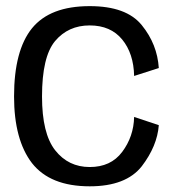

<svg xmlns="http://www.w3.org/2000/svg" viewBox="-20 -618 606 642"><path d="M280 5C361 5 419 -17.5 454 -62C488.5 -107 507.5 -153 511 -199.5L428.5 -227C427.5 -183 414 -144 388.5 -110C363 -76 327 -59.5 280 -59.5C232.5 -59.5 194 -78 164.5 -115.5C135 -153 120.5 -213 120.5 -295.5C120.5 -384 135 -445.5 164 -480.5C193.5 -515.5 232 -533 280 -533C327 -533 363 -517 388.5 -486C414 -455 427.5 -414 428.5 -364L511 -390.5C507.5 -443.5 489 -491 454 -534C419.5 -576.5 361.5 -597.5 280 -597.5C191.5 -597.5 127.5 -573 87 -523.5C47 -474 27 -398 27 -295.5C27 -199 47 -124.5 87 -72.5C127.5 -21 191.5 5 280 5Z"/></svg>

Font: Anybody
Style: Regular
Weight: 400
Designer: Tyler Finck
Foundry: Etcetera Type Company
Version: Version 1.110